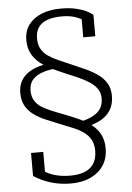

<svg xmlns="http://www.w3.org/2000/svg" viewBox="-62 -766 723 1048"><g transform="rotate(-5 299.5 -242.0)"><path d="M276 -428 288 -399Q232 -397 191.5 -385Q151 -373 129.5 -349.5Q108 -326 108 -288Q108 -256 121.5 -233.5Q135 -211 160 -195.5Q185 -180 217 -167Q249 -154 286 -140Q326 -125 362.5 -108Q399 -91 427.5 -68.5Q456 -46 472.5 -14.5Q489 17 489 61Q489 116 463 155Q437 194 391 215Q345 236 286 236Q237 236 197.5 226.5Q158 217 129 203.5Q100 190 81 177V51H148V188Q137 177 129.5 168Q122 159 118.5 151.5Q115 144 114.5 139.5Q114 135 115 135Q134 153 159 166Q184 179 215.5 186Q247 193 285 193Q332 193 364.5 179.5Q397 166 414 138.5Q431 111 431 70Q431 32 416.5 7Q402 -18 376.5 -35.5Q351 -53 318.5 -66Q286 -79 249 -94Q211 -109 175 -124.5Q139 -140 111 -160.5Q83 -181 67 -210Q51 -239 51 -281Q51 -320 68.5 -349Q86 -378 117.5 -396Q149 -414 190 -422Q231 -430 276 -428ZM375 -61 363 -95Q407 -105 435 -120Q463 -135 477 -157.5Q491 -180 491 -213Q491 -243 475.5 -265Q460 -287 434 -304Q408 -321 374.5 -336Q341 -351 304 -366Q268 -381 233 -398Q198 -415 170 -437.5Q142 -460 125.5 -491Q109 -522 109 -564Q109 -614 134.5 -648.5Q160 -683 205.5 -701.5Q251 -720 312 -720Q357 -720 391 -712.5Q425 -705 449 -693.5Q473 -682 486 -670V-553H420V-669Q430 -668 437.5 -662.5Q445 -657 449.5 -649Q454 -641 456 -633.5Q458 -626 457 -620Q443 -637 423.5 -649.5Q404 -662 377 -669.5Q350 -677 312 -677Q264 -677 231.5 -664.5Q199 -652 183.5 -628Q168 -604 168 -569Q168 -534 182 -510Q196 -486 220 -470Q244 -454 274.5 -440.5Q305 -427 338 -413Q378 -396 415.5 -379Q453 -362 483 -341Q513 -320 530.5 -291Q548 -262 548 -221Q548 -174 527 -141.5Q506 -109 467 -89.5Q428 -70 375 -61Z"/></g></svg>

Font: Roboto Serif SemiCondensed ExtraLight
Style: Regular
Weight: 250
Width: 4
Designer: Greg Gazdowicz
Foundry: Commercial Type
Version: Version 1.007